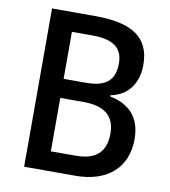

<svg xmlns="http://www.w3.org/2000/svg" viewBox="-81 -783 756 853"><g transform="rotate(10 297.5 -357.0)"><path d="M280 -714H85V0H317C460 0 547 -77 547 -205C547 -310 489 -357 407 -374V-379C483 -394 528 -451 528 -538C528 -662 445 -714 280 -714ZM290 -415H190V-627H282C376 -627 420 -595 420 -526C420 -453 386 -415 290 -415ZM190 -329H295C397 -329 437 -284 437 -212C437 -135 400 -88 303 -88H190Z"/></g></svg>

Font: Noto Sans Myanmar UI SemiCondensed Medium
Style: Regular
Weight: 500
Width: 4
Designer: Monotype Design Team
Foundry: Monotype Imaging Inc.
Version: Version 2.103